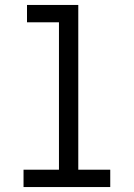

<svg xmlns="http://www.w3.org/2000/svg" viewBox="-20 -755 540 775"><path d="M75 0V-70H218V-665H89V-735H296V-70H425V0Z"/></svg>

Font: Iosevka Fuck
Style: Regular
Weight: 400
Monospace: yes
Designer: Belleve Invis
Foundry: Belleve Invis
Version: Version 28.0.7; ttfautohint (v1.8.3)